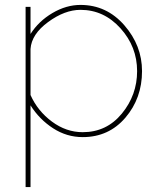

<svg xmlns="http://www.w3.org/2000/svg" viewBox="-20 -547 643 780"><path d="M104 -119V213H84V-519H104V-409Q137 -461 193 -494Q249 -527 307 -527Q413 -527 485 -444.5Q557 -362 557 -258Q557 -148 489.5 -69Q422 10 316 10Q251 10 195.5 -26Q140 -62 104 -119ZM537 -258Q537 -357 469.5 -432Q402 -507 307 -507Q243 -507 175.5 -457.5Q108 -408 104 -348V-161Q133 -96 191 -53Q249 -10 316 -10Q413 -10 475 -85.5Q537 -161 537 -258Z"/></svg>

Font: Raleway-v4020 Thin
Style: Regular
Weight: 250
Designer: Matt McInerney, Pablo Impallari, Rodrigo Fuenzalida
Foundry: Matt McInerney, Pablo Impallari, Rodrigo Fuenzalida
Version: Version 4.020;PS 004.020;hotconv 1.0.88;makeotf.lib2.5.64775